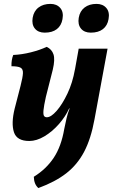

<svg xmlns="http://www.w3.org/2000/svg" viewBox="-20 -704 573 971"><path d="M128 9Q65 9 50.5 -35.5Q36 -80 54 -154L84 -270Q95 -313 96 -334Q97 -355 83.5 -362Q70 -369 38 -369Q37 -401 47 -426Q91 -428 136.5 -439.5Q182 -451 216 -467Q242 -455 250.5 -429Q259 -403 247 -352L212 -214Q202 -169 200 -147Q198 -125 202.5 -118Q207 -111 217 -111Q238 -111 266.5 -143.5Q295 -176 321 -230.5Q347 -285 359 -353V-352L378 -458H524L458 -101Q440 -2 405.5 63.5Q371 129 315 172.5Q259 216 174 247Q152 228 151 190Q214 151 252 93.5Q290 36 305 -52Q311 -81 316.5 -105.5Q322 -130 332 -155L330 -156Q311 -114 277.5 -76Q244 -38 204.5 -14.5Q165 9 128 9ZM206.1 -538.9Q173.3 -538.9 156.4 -559.6Q139.6 -580.3 145.2 -614Q150.8 -647.7 174.7 -666Q198.6 -684.3 235.1 -684.3Q267 -684.3 284.8 -663.6Q302.6 -642.9 296 -607.3Q290.4 -574.5 267.5 -556.7Q244.5 -538.9 206.1 -538.9ZM439.1 -538.9Q406.3 -538.9 389.4 -559.6Q372.6 -580.3 378.2 -614Q383.8 -647.7 407.7 -666Q431.6 -684.3 468.1 -684.3Q500 -684.3 517.8 -663.6Q535.6 -642.9 529 -607.3Q523.4 -574.5 500.5 -556.7Q477.5 -538.9 439.1 -538.9Z"/></svg>

Font: Vollkorn
Style: Bold Italic
Weight: 700
Italic angle: -11°
Designer: Friedrich Althausen
Foundry: Friedrich Althausen
Version: Version 5.000; ttfautohint (v1.8.3)